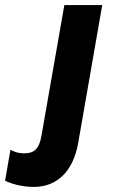

<svg xmlns="http://www.w3.org/2000/svg" viewBox="-124 -540 444 755"><path d="M9 195C100 195 163 134 183 25L278 -520H129L39 -6C30 46 10 63 -29 63C-50 63 -66 58 -83 49L-104 171C-69 187 -29 195 9 195Z"/></svg>

Font: Fixel Display 20240404
Style: Bold Italic
Weight: 700
Italic angle: -10°
Designer: AlfaBravo + MacPaw
Foundry: Kyrylo Tkachov, Marchela Mozhyna, Serhii Makarenko, Maria Weinstein, Zakhar Kryvoshyya
Version: Version 1.211;Glyphs 3.2 (3225)